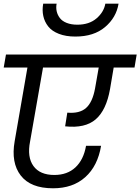

<svg xmlns="http://www.w3.org/2000/svg" viewBox="-20 -1034 757 1035"><path d="M386.2 -836.9Q335 -836.9 297.4 -851.6Q259.8 -866.2 240 -891.4Q220.2 -916.5 213.4 -947.8Q206.5 -979 212.9 -1014.2H285.2Q281.2 -992.7 285.6 -973.1Q290 -953.6 302.5 -937Q314.9 -920.4 339.4 -910.6Q363.8 -900.9 397 -900.9Q460.4 -900.9 500 -934.6Q539.6 -968.3 547.9 -1014.2H619.1Q606.9 -939.5 546.4 -888.2Q485.8 -836.9 386.2 -836.9ZM0 -669.9 12.2 -740.2H716.8L705.1 -669.9H592.8L573.2 -554.2Q553.2 -440.4 496.1 -390.9Q439 -341.3 331.1 -353L342.8 -426.8Q408.7 -420.9 443.6 -451.7Q478.5 -482.4 492.2 -556.2L512.2 -669.9H211.9L142.1 -271Q125.5 -187 160.4 -138.9Q195.3 -90.8 272.9 -90.8Q342.8 -90.8 386.7 -131.8Q430.7 -172.9 443.8 -248H524.9Q506.8 -139.2 439.7 -79.1Q372.6 -19 266.1 -19Q145 -19 91.8 -87.9Q38.6 -156.7 59.1 -272.9L127.9 -669.9Z"/></svg>

Font: SVN-Poppins
Style: Italic
Weight: 400
Italic angle: -10°
Designer: Ninad Kale (Devanagari), Jonny Pinhorn (Latin)
Foundry: Indian Type Foundry
Version: Version 3.002 2017